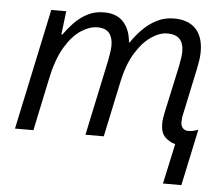

<svg xmlns="http://www.w3.org/2000/svg" viewBox="-52 -604 990 847"><g transform="rotate(5 443.5 -180.5)"><path d="M699.7 184.6 738.3 6.8Q711.9 0 692.6 -19.3Q673.3 -38.6 673.3 -77.6Q673.3 -90.3 675.5 -105Q677.7 -119.6 681.2 -134.3L725.1 -336.9Q733.9 -380.9 733.9 -402.8Q733.9 -476.6 662.1 -476.6Q627.9 -476.6 590.6 -451.4Q553.2 -426.3 521.7 -375Q490.2 -323.7 473.6 -245.6L421.4 0H340.3L411.6 -335.4Q420.4 -380.4 420.4 -402.3Q420.4 -437 404.3 -456.8Q388.2 -476.6 351.6 -476.6Q317.4 -476.6 279.5 -451.9Q241.7 -427.2 209.7 -374Q177.7 -320.8 159.7 -235.8L109.9 0H28.3L142.1 -535.2H208.5L195.8 -431.6H200.7Q218.3 -457 242.9 -483.2Q267.6 -509.3 300.3 -527.1Q333 -544.9 375 -544.9Q431.6 -544.9 461.4 -512.2Q491.2 -479.5 496.1 -422.9H499.5Q519 -452.6 546.4 -480.7Q573.7 -508.8 608.6 -526.9Q643.6 -544.9 685.5 -544.9Q747.6 -544.9 781.2 -510.5Q814.9 -476.1 814.9 -408.2Q814.9 -389.2 811.8 -369.6Q808.6 -350.1 804.2 -328.6L763.2 -135.7Q759.8 -122.1 758.5 -111.3Q757.3 -100.6 757.3 -92.3Q757.3 -75.7 766.4 -65.9Q775.4 -56.2 790.5 -56.2Q803.2 -56.2 814 -58.8Q824.7 -61.5 834.5 -65.4L781.2 184.6Z"/></g></svg>

Font: Open Sans
Style: Italic
Weight: 400
Italic angle: -12°
Designer: Monotype Design Team
Foundry: Monotype Imaging Inc.
Version: Version 3.000; ttfautohint (v1.8.4)